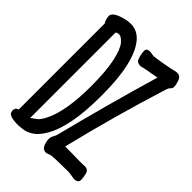

<svg xmlns="http://www.w3.org/2000/svg" viewBox="-214 -816 928 928"><g transform="rotate(45 250.0 -352.0)"><path d="M242 -9Q235 -28 235 -42Q235 -56 241.5 -67.5Q248 -79 250 -86Q319 -359 397 -625Q316 -611 301 -606H300Q276 -606 270 -622Q265 -634 262.5 -648Q260 -662 260 -671Q260 -689 284 -689Q285 -689 310 -685Q319 -685 368 -693.5Q417 -702 427.5 -705.5Q438 -709 449 -709Q471 -709 479 -684Q486 -663 486 -652Q486 -641 481 -636Q472 -629 466 -610Q383 -345 317 -74Q329 -74 364 -74Q399 -74 416 -73Q445 -73 452 -74Q476 -74 481 -50Q486 -30 486 -15Q486 7 458 7H457Q432 2 415 1Q327 1 297 5Q278 13 273 13Q272 13 272 13Q251 13 242 -9ZM14 -16Q14 -38 32 -41V-630Q27 -636 23.5 -647.5Q20 -659 20 -669Q20 -697 85 -713Q103 -718 123 -718Q169 -718 201 -678.5Q233 -639 250.5 -564Q268 -489 268 -374.5Q268 -260 253 -185Q238 -110 213 -67Q188 -24 163.5 -8.5Q139 7 120.5 10Q102 13 83 14Q51 14 35 8.5Q19 3 16 -7Q14 -14 14 -16ZM200 -368Q200 -475 186 -536.5Q172 -598 152.5 -620Q133 -642 118 -642Q108 -642 100 -636V-52Q110 -59 125 -70Q141 -80 158 -115Q200 -201 200 -368Z"/></g></svg>

Font: Moon Stars Kai HW
Style: Bold
Weight: 700
Designer: GuiWonder
Version: Version 1.101